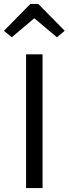

<svg xmlns="http://www.w3.org/2000/svg" viewBox="-45 -959 350 979"><path d="M88 -682H172V0H88ZM110 -939H150L285 -802L245 -769L130 -866L15 -769L-25 -802Z"/></svg>

Font: Actor
Style: Regular
Weight: 400
Designer: Thomas Junold
Foundry: Thomas Junold
Version: Version 1.001